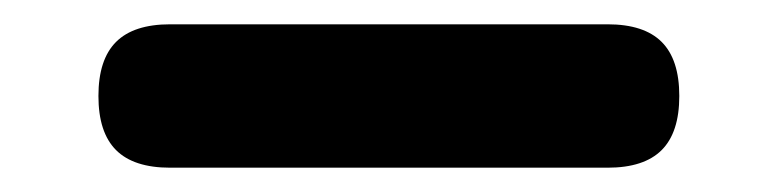

<svg xmlns="http://www.w3.org/2000/svg" viewBox="-20 41 640 158"><path d="M120 179Q90 179 75.5 164.5Q61 150 61 120Q61 90 75.5 75.5Q90 61 120 61H480Q510 61 524.5 75.5Q539 90 539 120Q539 150 524.5 164.5Q510 179 480 179Z"/></svg>

Font: Maple Mono NL
Style: Bold
Weight: 700
Monospace: yes
Designer: subframe7536
Version: Version 7.000